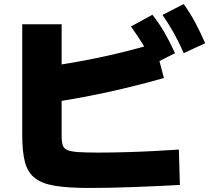

<svg xmlns="http://www.w3.org/2000/svg" viewBox="-20 -875 1040 950"><path d="M420 55Q318 55 253 44.5Q188 34 152.5 6Q117 -22 103.5 -73Q90 -124 90 -205V-755H285V-200Q285 -173 290.5 -156.5Q296 -140 313.5 -132.5Q331 -125 367.5 -122.5Q404 -120 465 -120Q529 -120 600 -122Q671 -124 739.5 -127.5Q808 -131 865 -135L870 40Q822 43 763 45.5Q704 48 642 50.5Q580 53 522.5 54Q465 55 420 55ZM219 -545Q300 -558 366.5 -570Q433 -582 492.5 -595Q552 -608 613.5 -623.5Q675 -639 746 -660L791 -489Q661 -452 528.5 -422.5Q396 -393 249 -370ZM740 -558Q715 -610 688 -654Q661 -698 628 -744L734 -802Q768 -759 794.5 -713Q821 -667 846 -612ZM889 -612Q866 -665 841 -710Q816 -755 784 -801L889 -855Q921 -810 946 -763.5Q971 -717 995 -661Z"/></svg>

Font: M PLUS 1 Black
Style: Regular
Weight: 900
Designer: Coji Morishita
Foundry: UNDERFOREST DESIGN
Version: Version 1.001